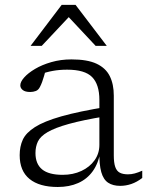

<svg xmlns="http://www.w3.org/2000/svg" viewBox="-20 -736 588 766"><path d="M407.5 -310 401 -272Q310 -257 254.5 -241.5Q199 -226 170 -209Q141 -192 131.2 -171.5Q121.5 -151 121.5 -125.5Q121.5 -82 148 -60.2Q174.5 -38.5 230 -38.5Q271.5 -38.5 304.8 -54Q338 -69.5 357.2 -96.5Q376.5 -123.5 376.5 -158V-337Q376.5 -399 347.5 -428.5Q318.5 -458 248 -458Q217 -458 190.8 -453.2Q164.5 -448.5 138 -438.5L163.5 -461Q159.5 -446 155.8 -432.8Q152 -419.5 148 -408.8Q144 -398 139.5 -389.5Q133.5 -377 123 -373Q112.5 -369 100.5 -369Q80.5 -369 70.8 -376.8Q61 -384.5 61 -395.5Q61 -409.5 76.5 -427Q92 -444.5 119.8 -461Q147.5 -477.5 184.8 -488.2Q222 -499 265 -499Q328.5 -499 365.2 -481.8Q402 -464.5 418 -432.2Q434 -400 434 -354.5V-116Q434 -86.5 439.8 -70Q445.5 -53.5 458 -47Q470.5 -40.5 490.5 -40.5Q504 -40.5 517.2 -44Q530.5 -47.5 547.5 -55V-26Q526 -9.5 504 -2Q482 5.5 459.5 5.5Q430.5 5.5 411.5 -7Q392.5 -19.5 384 -49.5Q375.5 -79.5 376.5 -132L381 -133.5Q373 -85 350.2 -53.2Q327.5 -21.5 292 -5.8Q256.5 10 210.5 10Q137 10 97.8 -22Q58.5 -54 58.5 -117Q58.5 -151.5 71 -178.8Q83.5 -206 119.5 -229Q155.5 -252 224.8 -271.8Q294 -291.5 407.5 -310ZM102 -553 226 -716.5H281.5L406 -553H361.5L244.5 -678H264L146.5 -553Z"/></svg>

Font: Newsreader 9pt Light
Style: Regular
Weight: 300
Designer: Hugues Gentile
Foundry: Production Type
Version: Version 1.003